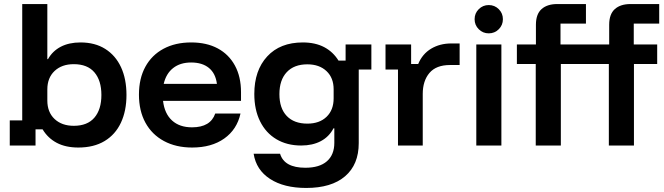

<svg xmlns="http://www.w3.org/2000/svg" viewBox="-20 -720 3287 950"><path d="M367.5 10Q305 10 260.8 -13.3Q216.7 -36.7 190.8 -80H155.8V0H28.3V-124.2H90V-700H214.2V-427.5H217.5Q240 -467.5 280.8 -488.8Q321.7 -510 378.3 -510Q450 -510 500.8 -477.9Q551.7 -445.8 578.8 -387.5Q605.8 -329.2 605.8 -250Q605.8 -171.7 578.3 -112.9Q550.8 -54.2 497.5 -22.1Q444.2 10 367.5 10ZM345 -97.5Q412.5 -97.5 447.1 -137.9Q481.7 -178.3 481.7 -250Q481.7 -321.7 447.1 -362.1Q412.5 -402.5 345 -402.5Q285.8 -402.5 250 -368.8Q214.2 -335 214.2 -277.5V-222.5Q214.2 -165 250 -131.2Q285.8 -97.5 345 -97.5Z M930.8 10Q850.8 10 791.3 -22.1Q731.7 -54.2 699.6 -112.9Q667.5 -171.7 667.5 -251.7Q667.5 -331.7 699.2 -389.6Q730.8 -447.5 789.2 -478.8Q847.5 -510 925.8 -510Q1002.5 -510 1057.5 -480.4Q1112.5 -450.8 1142.5 -395.4Q1172.5 -340 1172.5 -264.2V-220.8H786.7Q794.2 -157.5 831.3 -123.8Q868.3 -90 930 -90Q975.8 -90 1004.6 -107.1Q1033.3 -124.2 1045 -158.3H1170Q1152.5 -79.2 1089.6 -34.6Q1026.7 10 930.8 10ZM790 -305H1053.3Q1046.7 -356.7 1013.8 -383.8Q980.8 -410.8 925.8 -410.8Q871.7 -410.8 836.7 -383.3Q801.7 -355.8 790 -305Z M1495 210Q1385 210 1316.3 165.4Q1247.5 120.8 1235 40.8H1365.8Q1386.7 110 1490.8 110Q1560.8 110 1597.5 77.9Q1634.2 45.8 1634.2 -13.3V-85H1630Q1608.3 -43.3 1567.5 -21.7Q1526.7 0 1470 0Q1400 0 1347.5 -31.2Q1295 -62.5 1266.7 -120Q1238.3 -177.5 1238.3 -255Q1238.3 -371.7 1302.1 -440.8Q1365.8 -510 1478.3 -510Q1540 -510 1584.2 -486.7Q1628.3 -463.3 1655 -420H1690V-500H1817.5V-375.8H1755V-11.7Q1755 94.2 1687.5 152.1Q1620 210 1495 210ZM1500.8 -108.3Q1560.8 -108.3 1595.8 -142.1Q1630.8 -175.8 1630.8 -233.3V-278.3Q1630.8 -335 1595.4 -368.3Q1560 -401.7 1500.8 -401.7Q1435 -401.7 1398.8 -362.9Q1362.5 -324.2 1362.5 -254.2Q1362.5 -184.2 1398.8 -146.2Q1435 -108.3 1500.8 -108.3Z M1949.2 0V-375.8H1887.5V-500H2014.2V-403.3H2049.2Q2070 -453.3 2113.3 -479.2Q2156.7 -505 2212.5 -505H2254.2V-398.3H2206.7Q2138.3 -398.3 2105 -359.2Q2071.7 -320 2071.7 -255V0Z M2336.7 0V-500H2460.8V0ZM2398.3 -555Q2369.2 -555 2348.8 -575.4Q2328.3 -595.8 2328.3 -625Q2328.3 -654.2 2348.8 -674.6Q2369.2 -695 2398.3 -695Q2427.5 -695 2447.9 -674.6Q2468.3 -654.2 2468.3 -625Q2468.3 -595.8 2447.9 -575.4Q2427.5 -555 2398.3 -555Z M2630.8 0V-403.3H2537.5V-500H2631.7V-597.5Q2631.7 -650 2659.6 -675Q2687.5 -700 2737.5 -700H2879.2V-603.3H2753.3V-500H2994.2V-597.5Q2994.2 -650 3022.1 -675Q3050 -700 3100 -700H3241.7V-603.3H3115.8V-500H3231.7V-403.3H3116.7V0H2992.5V-403.3H2755V0Z"/></svg>

Font: Funnel Display SemiBold
Style: Regular
Weight: 600
Designer: NORD ID, Kristian Moeller
Foundry: Dicotype
Version: Version 1.000